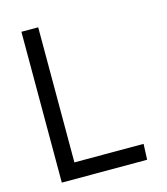

<svg xmlns="http://www.w3.org/2000/svg" viewBox="-113 -846 810 933"><g transform="rotate(-15 292.0 -379.5)"><path d="M511.2 0 514.6 -79.1H166.5V-758.8H82V0Z"/></g></svg>

Font: Duru Sans
Style: Regular
Weight: 400
Designer: Onur Yazıcıgil
Foundry: Onur Yazıcıgil
Version: Version 1.002